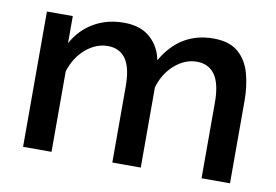

<svg xmlns="http://www.w3.org/2000/svg" viewBox="-62 -632 1052 731"><g transform="rotate(10 463.5 -266.0)"><path d="M866 0H756V-293Q756 -365 732 -399.5Q708 -434 662 -434Q616 -434 576.5 -399.5Q537 -365 521 -310V0H411V-293Q411 -367 387 -400.5Q363 -434 318 -434Q272 -434 232.5 -400Q193 -366 176 -311V0H66V-523H166V-418Q196 -473 247 -502.5Q298 -532 363 -532Q428 -532 465.5 -498Q503 -464 512 -413Q580 -532 709 -532Q771 -532 805 -502.5Q839 -473 852.5 -424.5Q866 -376 866 -319Z"/></g></svg>

Font: Raleway SemiBold
Style: Regular
Weight: 600
Designer: Matt McInerney, Pablo Impallari, Rodrigo Fuenzalida
Foundry: Matt McInerney, Pablo Impallari, Rodrigo Fuenzalida
Version: Version 4.026